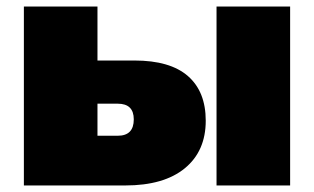

<svg xmlns="http://www.w3.org/2000/svg" viewBox="-20 -567 960 587"><path d="M609 -198Q609 -105 545 -52.5Q481 0 363 0H53V-547H278V-382H391Q500 -382 554.5 -334.5Q609 -287 609 -198ZM642 -547H867V0H642ZM389 -202Q389 -250 340 -250H278V-152H340Q389 -152 389 -202Z"/></svg>

Font: CMG Sans Black
Style: Regular
Weight: 900
Designer: Julieta Ulanovsky
Foundry: Julieta Ulanovsky
Version: Version 7.200